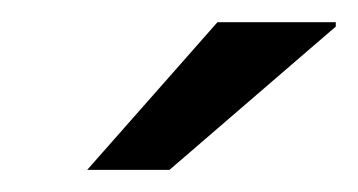

<svg xmlns="http://www.w3.org/2000/svg" viewBox="-20 -743 321 172"><path d="M58.1 -590.8 174.8 -723.1H280.8V-719.2L131.8 -590.8Z"/></svg>

Font: Archivo Expanded Light
Style: Italic
Weight: 300
Width: 7
Italic angle: -10°
Designer: Hector Gatti
Foundry: Omnibus-Type
Version: Version 2.001